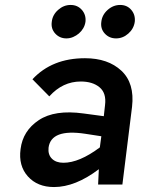

<svg xmlns="http://www.w3.org/2000/svg" viewBox="-20 -745 579 775"><path d="M248 -590Q221 -590 203 -609.5Q185 -629 189 -657Q192 -685 214.5 -705Q237 -725 265 -725Q293 -725 310.5 -705Q328 -685 325 -657Q323 -643 316 -631Q309 -619 298.5 -610Q288 -601 275 -595.5Q262 -590 248 -590ZM389 -657Q392 -685 414.5 -705Q437 -725 465 -725Q493 -725 510 -705Q527 -685 524 -657Q520 -629 498 -609.5Q476 -590 448.5 -590Q421 -590 403 -609.5Q385 -629 389 -657ZM323 -510Q416 -510 470 -459.5Q524 -409 513 -314L474 0H376L379 -62Q284 10 198 10Q131 10 92.5 -33Q54 -76 63 -143Q72 -217 136.5 -260Q201 -303 317 -287L399 -276L404 -321Q410 -369 382 -392.5Q354 -416 306 -416Q233 -416 179 -356L111 -425Q190 -510 323 -510ZM176 -149Q173 -121 189.5 -104.5Q206 -88 236 -88Q300 -88 383 -150L389 -195L324 -205Q186 -226 176 -149Z"/></svg>

Font: Orkney Medium
Style: MediumItalic
Weight: 500
Designer: Samuel Oakes and Alfredo Marco Pradil
Foundry: Alfredo Marco Pradil
Version: 1.0; ttfautohint (v1.5)